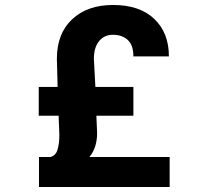

<svg xmlns="http://www.w3.org/2000/svg" viewBox="-20 -753 818 773"><path d="M219 -210 216 -287H136V-403H212L209 -516Q209 -618 270.5 -675.5Q332 -733 435 -733Q542 -733 601 -677Q660 -621 660 -526H517Q517 -572 494 -592.5Q471 -613 434 -613Q400 -613 379 -587.5Q358 -562 358 -516L364 -403H517V-287H368L371 -218Q371 -158 340 -121H663V0H137V-121H183Q204 -126 211.5 -150Q219 -174 219 -210Z"/></svg>

Font: Freesentation 8 ExtraBold
Style: Regular
Weight: 800
Designer: glyphs from Roboto by Christian Robertson / Hangul glyphs from Noto Sans CJK(Source Han Sans) by Jang Soo-young and Kang
Foundry: PT&
Version: Version 2.001